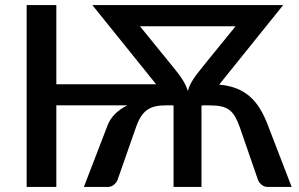

<svg xmlns="http://www.w3.org/2000/svg" viewBox="-20 -740 1182 760"><path d="M656 -486Q669 -469.5 679.8 -456.2Q690.5 -443 698.8 -430.5Q707 -418 713.2 -405.8Q719.5 -393.5 723.5 -379.5Q727 -393.5 733.2 -405.8Q739.5 -418 747.8 -430.5Q756 -443 766.8 -456.2Q777.5 -469.5 790.5 -486L912.5 -636H534ZM1134.5 0H1040.5Q1026 0 1015.8 -8.5Q1005.5 -17 1001.5 -27L930 -234Q921 -260 911.2 -277.2Q901.5 -294.5 887.8 -304.8Q874 -315 854.8 -319Q835.5 -323 807 -323H781.5L780.5 -322H777.5V0H667V-322H666L665 -323H636Q613 -323 595 -319Q577 -315 562.8 -305Q548.5 -295 537.5 -277.8Q526.5 -260.5 517.5 -234L445 -27Q441 -17 430.8 -8.5Q420.5 0 406 0H312L405.5 -243Q415.5 -269.5 436 -289.5Q456.5 -309.5 484 -323H203V0H85.5V-720H203V-406.5H598L345.5 -720H1101L847.5 -405Q887 -401.5 917 -389.5Q947 -377.5 969.8 -357.2Q992.5 -337 1009.8 -308.5Q1027 -280 1040.5 -244Z"/></svg>

Font: Lato 2
Style: Regular
Weight: 600
Designer: Lukasz Dziedzic with Adam Twardoch and Botio Nikoltchev
Foundry: tyPoland Lukasz Dziedzic
Version: Version 2.015; 2015-08-06; http://www.latofonts.com/